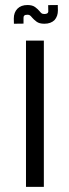

<svg xmlns="http://www.w3.org/2000/svg" viewBox="-20 -743 272 761"><path d="M153.8 -2.4H83V-582H153.8ZM155.8 -648.9Q135.7 -648.9 124.8 -657.2Q113.8 -665.5 107.9 -672.6Q102.1 -679.7 98.6 -682.1Q95.2 -684.6 88.9 -684.6Q79.6 -684.6 76.7 -681.6Q73.7 -678.7 73.5 -675.8Q73.2 -672.9 73.2 -670.9V-649.4L35.2 -648.9L34.7 -669.4Q34.7 -693.8 49.1 -708.5Q63.5 -723.1 88.9 -723.1Q108.4 -723.1 119.4 -714.8Q130.4 -706.5 136 -699.5Q141.6 -692.4 145.3 -689.9Q148.9 -687.5 155.8 -687.5Q170.4 -687.5 171.4 -696.8L170.9 -722.7L209 -723.1L209.5 -701.7Q209.5 -678.7 196.3 -663.6Q181.6 -648.9 155.8 -648.9Z"/></svg>

Font: Greenwashing Machine
Style: Regular
Weight: 400
Designer: Tup Wanders
Foundry: Free font, DO NOT SELL
Version: Version 1.00;August 10, 2023;FontCreator 11.5.0.2430 64-bit